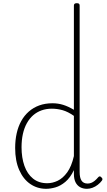

<svg xmlns="http://www.w3.org/2000/svg" viewBox="-20 -1166 668 1203"><path d="M269 17Q214 17 170 -13Q126 -43 100.5 -100.5Q75 -158 75 -239Q75 -288 84.5 -330.5Q94 -373 113 -407.5Q132 -442 160.5 -467Q189 -492 226 -505.5Q263 -519 309 -519Q344 -519 376 -509Q408 -499 443 -478V-1131Q443 -1139 447.5 -1142.5Q452 -1146 461 -1146Q471 -1146 475 -1142.5Q479 -1139 479 -1131V-88Q479 -52 491 -34Q503 -16 529 -16Q540 -16 551 -20Q562 -24 573 -33Q584 -42 595 -55Q600 -61 605 -61Q610 -61 615 -55Q620 -51 621.5 -46Q623 -41 619 -35Q608 -20 592.5 -8Q577 4 559.5 10.5Q542 17 525 17Q500 17 481.5 6.5Q463 -4 453 -24.5Q443 -45 443 -76Q443 -82 443 -88.5Q443 -95 443 -100Q420 -52 389.5 -26.5Q359 -1 327.5 8Q296 17 269 17ZM115 -243Q115 -178 133 -127Q151 -76 187 -47Q223 -18 276 -18Q309 -18 341.5 -33.5Q374 -49 401 -86Q428 -123 443 -188V-440Q406 -466 372.5 -475.5Q339 -485 305 -485Q270 -485 240.5 -474.5Q211 -464 188 -444Q165 -424 148.5 -394.5Q132 -365 123.5 -327Q115 -289 115 -243Z"/></svg>

Font: Playwrite BR Thin
Style: Regular
Weight: 250
Version: Version 1.003